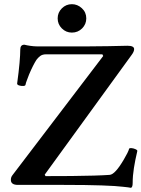

<svg xmlns="http://www.w3.org/2000/svg" viewBox="-20 -885 677 919"><path d="M607 14Q601 13 591.5 11.5Q582 10 569 9Q538 5 466.5 2.5Q395 0 285 0H66Q32 0 32 -24Q32 -31 34 -36.5Q36 -42 40 -47L474 -617L470 -625H201Q183 -625 172.5 -617Q162 -609 154 -598Q147 -587 138 -569.5Q129 -552 119 -528Q112 -509 108 -499Q104 -489 102 -479Q101 -474 91 -473.5Q81 -473 71.5 -476Q62 -479 62 -485Q70 -543 73.5 -583.5Q77 -624 77 -648Q77 -671 97 -671Q108 -668 125.5 -665.5Q143 -663 156 -663H404Q451 -663 497.5 -664Q544 -665 590 -666Q622 -666 622 -650Q622 -644 619 -637Q616 -630 610 -622L194 -49L198 -42Q261 -42 321 -42.5Q381 -43 429.5 -44.5Q478 -46 505 -48Q518 -49 535 -67.5Q552 -86 573 -122Q583 -139 589.5 -152Q596 -165 598 -173Q600 -177 610 -176Q620 -175 629.5 -170.5Q639 -166 637 -161Q627 -119 621 -81Q615 -43 615 -9Q615 11 607 14ZM324 -729Q296 -729 276 -749Q256 -769 256 -797Q256 -825 276 -845Q296 -865 324 -865Q351 -865 372 -845.5Q393 -826 393 -797Q393 -769 373 -749Q353 -729 324 -729Z"/></svg>

Font: Junicode VF
Style: Regular
Weight: 400
Designer: Peter S. Baker
Version: Version 2.213